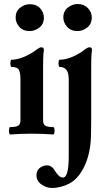

<svg xmlns="http://www.w3.org/2000/svg" viewBox="-20 -667 539 958"><path d="M128 -512Q95 -512 76.5 -533Q58 -554 58 -579Q58 -611 80.5 -628.5Q103 -646 128 -646Q162 -646 180.5 -625.5Q199 -605 199 -579Q199 -547 176.5 -529.5Q154 -512 128 -512ZM31 4Q27 4 25.5 -5Q24 -14 25.5 -23.5Q27 -33 31 -33Q60 -33 71 -40Q82 -47 82 -66V-272Q82 -303 74.5 -318Q67 -333 38 -333Q34 -333 32.5 -342Q31 -351 32.5 -360Q34 -369 38 -369Q66 -369 100.5 -383.5Q135 -398 166 -422Q178 -431 186 -431Q199 -431 199 -418Q196 -397 195.5 -375.5Q195 -354 195 -333V-66Q195 -47 206 -40Q217 -33 245 -33Q250 -33 251.5 -23.5Q253 -14 251.5 -5Q250 4 245 4Q218 2 191.5 1Q165 0 138 0Q111 0 84.5 1Q58 2 31 4ZM367 -512Q334 -512 315 -533Q296 -554 296 -580Q296 -612 319 -629.5Q342 -647 367 -647Q399 -647 418.5 -626.5Q438 -606 438 -580Q438 -548 415.5 -530Q393 -512 367 -512ZM240 271Q212 271 187 253.5Q162 236 162 208Q162 183 179 170.5Q196 158 215 158Q239 158 256 188Q275 219 294 219Q323 219 323 112V-272Q323 -333 278 -333Q274 -333 272.5 -342Q271 -351 272.5 -360Q274 -369 278 -369Q307 -369 341.5 -383.5Q376 -398 406 -422Q418 -431 427 -431Q439 -431 439 -418Q436 -396 435.5 -374.5Q435 -353 435 -333V-68Q435 -22 434 10Q433 42 430 62Q418 148 376 205Q349 241 310.5 256Q272 271 240 271Z"/></svg>

Font: Junicode
Style: Bold
Weight: 700
Designer: Peter S. Baker
Version: Version 2.100; ttfautohint (v1.8.4)